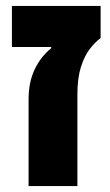

<svg xmlns="http://www.w3.org/2000/svg" viewBox="-20 -625 370 645"><path d="M76 0V-291Q76 -349 96.5 -392Q117 -435 152 -463V-467H20V-605H318V-497Q300 -484 282 -461Q264 -438 252 -400.5Q240 -363 240 -308V0Z"/></svg>

Font: Noto Sans Hebrew SemiCondensed ExtraBold
Style: Regular
Weight: 800
Width: 4
Designer: Monotype Design Team
Foundry: Monotype Imaging Inc.
Version: Version 2.004; ttfautohint (v1.8.4.7-5d5b)